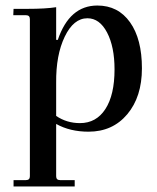

<svg xmlns="http://www.w3.org/2000/svg" viewBox="-20 -464 567 694"><path d="M29 210V187H74Q88 187 88 173V-395Q88 -409 74 -409H28L29 -432H79Q145 -432 183 -438V-320H189Q231 -444 332 -444Q407 -444 450 -383.5Q493 -323 493 -217Q493 -114 440 -51Q387 12 300 12Q233 12 183 -16V173Q183 187 197 187H250V210ZM269 -19Q328 -19 361 -70Q394 -121 394 -213Q394 -295 367 -346.5Q340 -398 296 -398Q246 -398 214 -331.5Q182 -265 183 -165V-45Q221 -19 269 -19Z"/></svg>

Font: Arapey
Style: Regular
Weight: 400
Designer: Eduardo Rodriguez Tunni
Foundry: Eduardo Rodriguez Tunni
Version: Version 4.000